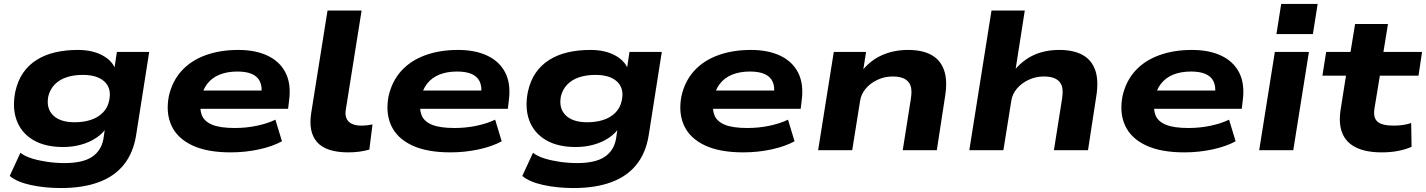

<svg xmlns="http://www.w3.org/2000/svg" viewBox="-20 -758 7197 969"><path d="M288 191Q205 191 134.5 175.5Q64 160 29 130L83 13Q106 31 142 42Q178 53 220.5 59Q263 65 306 65Q397 65 444 34Q491 3 502 -57L511 -119H521Q502 -87 467.5 -63.5Q433 -40 389.5 -28Q346 -16 299 -16Q207 -16 147.5 -51.5Q88 -87 64.5 -149.5Q41 -212 57 -294Q69 -350 96.5 -390Q124 -430 165.5 -456Q207 -482 259.5 -494Q312 -506 373 -506Q447 -506 498 -478Q549 -450 564 -404H556L570 -496H733L667 -76Q653 13 605.5 72.5Q558 132 478 161.5Q398 191 288 191ZM357 -141Q402 -141 438.5 -153Q475 -165 499.5 -190Q524 -215 531 -251Q544 -311 508 -345.5Q472 -380 398 -380Q352 -380 316 -368Q280 -356 256.5 -332Q233 -308 224 -273Q212 -212 247.5 -176.5Q283 -141 357 -141Z M1144 11Q1025 11 950 -24.5Q875 -60 845.5 -124Q816 -188 832 -272Q849 -348 896 -400Q943 -452 1016.5 -479Q1090 -506 1183 -506Q1269 -506 1330.5 -477Q1392 -448 1421 -391.5Q1450 -335 1439 -251L1434 -209H962L975 -301H1324L1299 -281Q1304 -321 1292 -346.5Q1280 -372 1251.5 -384.5Q1223 -397 1178 -397Q1127 -397 1088.5 -381.5Q1050 -366 1026 -335Q1002 -304 994 -259V-256Q986 -209 998.5 -177Q1011 -145 1051 -128.5Q1091 -112 1165 -112Q1223 -112 1277 -123.5Q1331 -135 1370 -154L1403 -45Q1356 -19 1287 -4Q1218 11 1144 11Z M1738 11Q1626 11 1580.5 -40.5Q1535 -92 1551 -190L1633 -705H1805L1725 -203Q1721 -179 1728.5 -161Q1736 -143 1755 -133.5Q1774 -124 1804 -124Q1819 -124 1835 -126Q1851 -128 1860 -130L1844 -3Q1819 4 1793 7.5Q1767 11 1738 11Z M2253 11Q2134 11 2059 -24.5Q1984 -60 1954.5 -124Q1925 -188 1941 -272Q1958 -348 2005 -400Q2052 -452 2125.5 -479Q2199 -506 2292 -506Q2378 -506 2439.5 -477Q2501 -448 2530 -391.5Q2559 -335 2548 -251L2543 -209H2071L2084 -301H2433L2408 -281Q2413 -321 2401 -346.5Q2389 -372 2360.5 -384.5Q2332 -397 2287 -397Q2236 -397 2197.5 -381.5Q2159 -366 2135 -335Q2111 -304 2103 -259V-256Q2095 -209 2107.5 -177Q2120 -145 2160 -128.5Q2200 -112 2274 -112Q2332 -112 2386 -123.5Q2440 -135 2479 -154L2512 -45Q2465 -19 2396 -4Q2327 11 2253 11Z M2875 191Q2792 191 2721.5 175.5Q2651 160 2616 130L2670 13Q2693 31 2729 42Q2765 53 2807.5 59Q2850 65 2893 65Q2984 65 3031 34Q3078 3 3089 -57L3098 -119H3108Q3089 -87 3054.5 -63.5Q3020 -40 2976.5 -28Q2933 -16 2886 -16Q2794 -16 2734.5 -51.5Q2675 -87 2651.5 -149.5Q2628 -212 2644 -294Q2656 -350 2683.5 -390Q2711 -430 2752.5 -456Q2794 -482 2846.5 -494Q2899 -506 2960 -506Q3034 -506 3085 -478Q3136 -450 3151 -404H3143L3157 -496H3320L3254 -76Q3240 13 3192.5 72.5Q3145 132 3065 161.5Q2985 191 2875 191ZM2944 -141Q2989 -141 3025.5 -153Q3062 -165 3086.5 -190Q3111 -215 3118 -251Q3131 -311 3095 -345.5Q3059 -380 2985 -380Q2939 -380 2903 -368Q2867 -356 2843.5 -332Q2820 -308 2811 -273Q2799 -212 2834.5 -176.5Q2870 -141 2944 -141Z M3731 11Q3612 11 3537 -24.5Q3462 -60 3432.5 -124Q3403 -188 3419 -272Q3436 -348 3483 -400Q3530 -452 3603.5 -479Q3677 -506 3770 -506Q3856 -506 3917.5 -477Q3979 -448 4008 -391.5Q4037 -335 4026 -251L4021 -209H3549L3562 -301H3911L3886 -281Q3891 -321 3879 -346.5Q3867 -372 3838.5 -384.5Q3810 -397 3765 -397Q3714 -397 3675.5 -381.5Q3637 -366 3613 -335Q3589 -304 3581 -259V-256Q3573 -209 3585.5 -177Q3598 -145 3638 -128.5Q3678 -112 3752 -112Q3810 -112 3864 -123.5Q3918 -135 3957 -154L3990 -45Q3943 -19 3874 -4Q3805 11 3731 11Z M4109 0 4188 -496H4351L4335 -395H4326Q4370 -452 4430 -479Q4490 -506 4563 -506Q4635 -506 4681 -480.5Q4727 -455 4745 -402.5Q4763 -350 4749 -267L4708 0H4536L4577 -259Q4584 -303 4575 -326.5Q4566 -350 4543.5 -361Q4521 -372 4486 -372Q4444 -372 4408 -355Q4372 -338 4349 -310.5Q4326 -283 4321 -250L4281 0Z M4872 0 4984 -705H5152L5104 -398H5095Q5139 -453 5196 -479.5Q5253 -506 5326 -506Q5398 -506 5444 -480.5Q5490 -455 5508 -402.5Q5526 -350 5512 -267L5471 0H5299L5340 -259Q5347 -303 5338 -326.5Q5329 -350 5306.5 -361Q5284 -372 5249 -372Q5207 -372 5171 -355Q5135 -338 5112 -310.5Q5089 -283 5084 -250L5044 0Z M5957 11Q5838 11 5763 -24.5Q5688 -60 5658.5 -124Q5629 -188 5645 -272Q5662 -348 5709 -400Q5756 -452 5829.5 -479Q5903 -506 5996 -506Q6082 -506 6143.5 -477Q6205 -448 6234 -391.5Q6263 -335 6252 -251L6247 -209H5775L5788 -301H6137L6112 -281Q6117 -321 6105 -346.5Q6093 -372 6064.5 -384.5Q6036 -397 5991 -397Q5940 -397 5901.5 -381.5Q5863 -366 5839 -335Q5815 -304 5807 -259V-256Q5799 -209 5811.5 -177Q5824 -145 5864 -128.5Q5904 -112 5978 -112Q6036 -112 6090 -123.5Q6144 -135 6183 -154L6216 -45Q6169 -19 6100 -4Q6031 11 5957 11Z M6422 -586 6446 -738H6630L6606 -586ZM6335 0 6414 -496H6586L6507 0Z M6954 11Q6873 11 6823 -14Q6773 -39 6754 -87Q6735 -135 6746 -205L6773 -376H6654L6673 -496H6796L6819 -637H6985L6962 -496H7157L7139 -376H6944L6917 -212Q6909 -164 6932 -144Q6955 -124 7013 -124Q7037 -124 7059 -127Q7081 -130 7102 -137L7104 -17Q7072 -3 7034.5 4Q6997 11 6954 11Z"/></svg>

Font: Nunito Sans 10pt Expanded ExtraBold
Style: Italic
Weight: 800
Width: 7
Italic angle: -9°
Designer: Vernon Adams
Foundry: Vernon Adams
Version: Version 3.101;gftools[0.9.27]